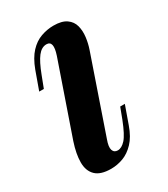

<svg xmlns="http://www.w3.org/2000/svg" viewBox="-142 -600 599 683"><g transform="rotate(-30 157.5 -258.0)"><path d="M145 -431Q163 -485 133 -485Q113 -485 97 -464.5Q81 -444 64 -399L46 -352H27L54 -427Q69 -467 90 -489.5Q111 -512 136.5 -521Q162 -530 188 -530Q222 -530 240.5 -517Q259 -504 264.5 -483Q270 -462 267 -437.5Q264 -413 256 -390L151 -85Q141 -58 145.5 -44.5Q150 -31 165 -31Q181 -31 197 -48.5Q213 -66 233 -117L250 -162H269L243 -89Q229 -49 207.5 -26.5Q186 -4 161.5 5Q137 14 112 14Q69 14 49 -5.5Q29 -25 29 -59.5Q29 -94 44 -139Z"/></g></svg>

Font: Playfair Display SemiBold
Style: Italic
Weight: 600
Italic angle: -14°
Designer: Claus Eggers Sørensen
Foundry: Claus Eggers Sørensen
Version: Version 1.203